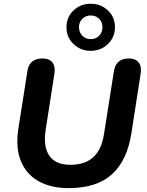

<svg xmlns="http://www.w3.org/2000/svg" viewBox="-20 -989 781 1020"><path d="M78.3 -310.7 125.5 -610.2Q130.1 -644.1 150.5 -661.3Q171 -678.4 205.1 -678.4Q241.6 -678.4 258.3 -657.3Q274.9 -636.3 269.1 -597.8L222.9 -301.3Q208.7 -210 241.9 -161.8Q275 -113.5 354.5 -113.5Q431.2 -113.5 475.5 -153.8Q519.8 -194 532.8 -278.4L585.1 -610.2Q595.4 -678.4 664.8 -678.4Q700.1 -678.4 716.6 -657.3Q733.2 -636.3 727.3 -598L678.2 -282.5Q655.8 -136.6 574.9 -63.1Q493.9 10.4 343.7 10.4Q251.8 10.4 186.2 -25.5Q120.6 -61.4 90.9 -133.4Q61.3 -205.5 78.3 -310.7ZM333.1 -844.4Q333.1 -897.7 370.5 -933.4Q407.9 -969.1 462.1 -969.1Q516.2 -969.1 553.5 -933.4Q590.8 -897.7 590.8 -844.4Q590.8 -791.2 553.4 -755.1Q516 -719 461.8 -719Q407.7 -719 370.4 -755.1Q333.1 -791.2 333.1 -844.4ZM524.3 -844Q524.3 -871.4 506.7 -889.1Q489.1 -906.8 462.1 -906.8Q435.2 -906.8 417.4 -889.1Q399.6 -871.4 399.6 -844.5Q399.6 -817.5 417.2 -799.3Q434.8 -781.1 461.8 -781.1Q488.7 -781.1 506.5 -798.9Q524.3 -816.7 524.3 -844Z"/></svg>

Font: SN Pro Thin
Style: Italic
Weight: 200
Italic angle: -9°
Designer: Tobias Whetton
Foundry: Supernotes
Version: Version 1.003;Glyphs 3.3 (3324)